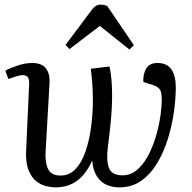

<svg xmlns="http://www.w3.org/2000/svg" viewBox="-20 -795 828 829"><path d="M453 -508Q459 -480 461.5 -448.5Q464 -417 464 -385Q464 -330 458.5 -272Q453 -214 446 -164Q438 -101 450.5 -69.5Q463 -38 509 -38Q548 -38 578.5 -67.5Q609 -97 630.5 -145Q652 -193 664 -247.5Q676 -302 678 -351Q680 -392 671.5 -406.5Q663 -421 640 -428L599 -441Q597 -474 611 -498.5Q625 -523 660 -523Q701 -523 720 -495.5Q739 -468 739 -417Q739 -370 731 -312.5Q723 -255 705.5 -197.5Q688 -140 659.5 -92Q631 -44 590.5 -15Q550 14 495 14Q467 14 441.5 3.5Q416 -7 399 -32.5Q382 -58 378 -102Q353 -45 314 -15.5Q275 14 219 14Q201 14 178.5 8.5Q156 3 135.5 -13.5Q115 -30 102.5 -62.5Q90 -95 93 -149L106 -435Q107 -462 92 -468Q77 -474 56 -467L16 -454L3 -490Q21 -500 54.5 -511.5Q88 -523 119 -523Q161 -523 178.5 -499.5Q196 -476 194 -439L177 -142Q174 -92 188 -64.5Q202 -37 241 -37Q279 -37 305.5 -64.5Q332 -92 348.5 -139Q365 -186 373 -244.5Q381 -303 381 -364Q381 -399 378.5 -433Q376 -467 372 -498ZM558 -600 539 -581 411 -683 280 -583 263 -601 370 -744Q380 -759 390.5 -767Q401 -775 414 -775Q430 -775 443 -769Z"/></svg>

Font: Literata 36pt
Style: Italic
Weight: 400
Italic angle: -2°
Designer: Latin by Veronika Burian and Jose Scaglione. Greek by Irene Vlachou. Cyrillic by Vera Evstafieva
Foundry: TypeTogether
Version: Version 3.002